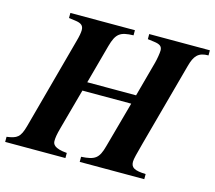

<svg xmlns="http://www.w3.org/2000/svg" viewBox="-129 -789 1017 908"><g transform="rotate(15 379.5 -334.5)"><path d="M791 -669H494V-644L525 -640C556 -636 566 -627 566 -607C566 -595 561 -565 556 -546L509 -373H270L322 -564C340 -629 359 -642 424 -644V-669H108V-644L139 -640C170 -636 181 -626 181 -604C181 -592 178 -574 170 -546L49 -99C33 -41 18 -32 -32 -25V0H263V-25C199 -30 192 -50 192 -65C192 -80 194 -96 204 -132L258 -329H497L435 -104C418 -41 400 -29 333 -25V0H649V-25C594 -27 576 -37 576 -66C576 -81 583 -105 598 -162L709 -570C723 -623 742 -644 791 -644Z"/></g></svg>

Font: STIXGeneral
Style: Bold Italic
Weight: 700
Italic angle: -16.33°
Designer: MicroPress Inc., with final additions and corrections provided by Coen Hoffman, Elsevier (retired)
Version: Version 1.1.0